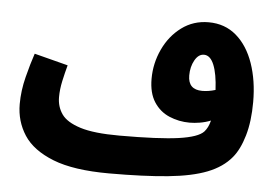

<svg xmlns="http://www.w3.org/2000/svg" viewBox="-46 -644 1044 727"><g transform="rotate(5 476.0 -280.5)"><path d="M393 21Q258 21 179.5 -10Q101 -41 67 -93.5Q33 -146 33 -211Q33 -262 46.5 -315Q60 -368 73 -406L201 -373Q193 -344 186 -312Q179 -280 179 -250Q179 -214 198.5 -186Q218 -158 270 -141.5Q322 -125 419 -125Q570 -125 644 -135.5Q718 -146 739 -169Q746 -177 751 -187Q756 -197 760 -212Q740 -204 719 -200.5Q698 -197 680 -197Q639 -197 602.5 -212.5Q566 -228 544 -262Q522 -296 522 -350Q522 -409 547 -462.5Q572 -516 616.5 -549Q661 -582 719 -582Q781 -582 824.5 -544.5Q868 -507 890.5 -442Q913 -377 913 -296Q913 -222 897 -167.5Q881 -113 855 -82Q822 -42 764.5 -19.5Q707 3 616.5 12Q526 21 393 21ZM663 -375Q663 -321 717 -321Q741 -321 767 -329Q764 -390 750 -424Q736 -458 712 -458Q691 -458 677 -433Q663 -408 663 -375Z"/></g></svg>

Font: Noto Sans Arabic UI Cn XBd
Style: Regular
Weight: 800
Width: 3
Designer: Monotype Design Team, Nadine Chahine and Nizar Qandah
Foundry: Monotype Imaging Inc.
Version: Version 2.010; ttfautohint (v1.8.4.7-5d5b)